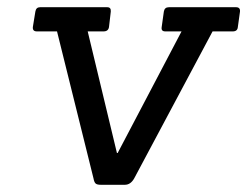

<svg xmlns="http://www.w3.org/2000/svg" viewBox="-20 -512 685 532"><path d="M326 0H259Q249 0 245 -3.5Q241 -7 239 -18L138 -425H82Q70 -425 71 -437L78 -480Q80 -492 91 -492H277Q288 -492 287 -480L282 -437Q280 -425 267 -425H223L304 -88H306L483 -425H438Q426 -425 428 -437L434 -480Q436 -492 448 -492H634Q646 -492 645 -480L639 -437Q638 -425 625 -425H569L352 -18Q342 0 326 0Z"/></svg>

Font: Sanchez
Style: Italic
Weight: 400
Designer: Daniel Hernández
Foundry: LatinoType
Version: Version 1.001